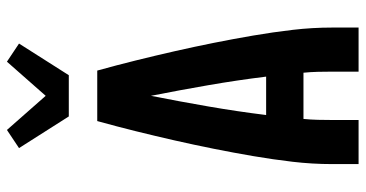

<svg xmlns="http://www.w3.org/2000/svg" viewBox="-264 -764 1029 540"><g transform="rotate(-90 250.0 -494.5)"><path d="M58 0V-74Q58 -130 64.5 -185.5Q71 -241 80.5 -296.5Q90 -352 101 -407Q112 -462 124.5 -517Q137 -572 150.5 -626.5Q164 -681 179 -735H321Q336 -681 349.5 -626.5Q363 -572 375.5 -517Q388 -462 399 -407Q410 -352 419.5 -296.5Q429 -241 435.5 -185.5Q442 -130 442 -74V0H318V-74Q318 -94 317.5 -114.5Q317 -135 315 -155H185Q183 -135 182.5 -114.5Q182 -94 182 -74V0ZM196 -260H304Q294 -341 280 -422Q266 -503 250 -584Q234 -503 220 -422Q206 -341 196 -260ZM192 -815 103 -955 154 -989 250 -880 346 -989 397 -955 308 -815Z"/></g></svg>

Font: Iosevka Curly Extrabold
Style: Regular
Weight: 800
Monospace: yes
Designer: Belleve Invis
Foundry: Belleve Invis
Version: Version 22.1.2; ttfautohint (v1.8.4)